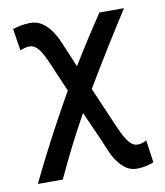

<svg xmlns="http://www.w3.org/2000/svg" viewBox="-84 -600 760 885"><g transform="rotate(-10 296.5 -157.5)"><path d="M487 216Q457 216 435.5 201Q414 186 397.5 163Q381 140 369 112Q357 84 346 57L285 -80Q208 58 140 206H23Q115 16 218 -166Q226 -180 234 -194L197 -280Q184 -311 172.5 -337.5Q161 -364 149.5 -383.5Q138 -403 124.5 -414Q111 -425 95 -425Q84 -425 71.5 -421.5Q59 -418 51 -414L35 -517Q49 -522 71.5 -526.5Q94 -531 116 -531Q147 -531 169 -517Q191 -503 208.5 -480.5Q226 -458 240 -427Q254 -396 267 -364L295 -297Q365 -412 440 -523H555Q450 -360 344 -182L418 -10Q429 16 439 37Q449 58 460 74Q471 90 482.5 98.5Q494 107 507 107Q509 107 511 107Q520 107 530.5 103.5Q541 100 550 95L565 200Q553 206 530 211Q507 216 487 216Z"/></g></svg>

Font: Rising Sun SemiBold
Style: Regular
Weight: 600
Designer: Matt McInerney, Pablo Impallari, Rodrigo Fuenzalida (Raleway font), Stephen Hutchings (Greek), Cristiano Sobral (main ch
Foundry: The Rising Sun Project Authors
Version: Version 4.327; ttfautohint (v1.8.4.7-5d5b-dirty)